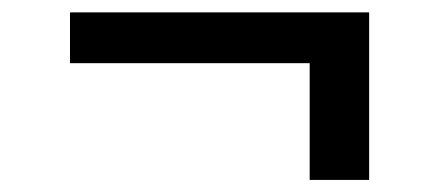

<svg xmlns="http://www.w3.org/2000/svg" viewBox="-20 -341 709 310"><path d="M576 -321V-50.5H480V-239H93V-321Z"/></svg>

Font: Merriweather 36pt ExtraBold
Style: Regular
Weight: 800
Designer: Eben Sorkin
Foundry: Eben Sorkin
Version: Version 2.100